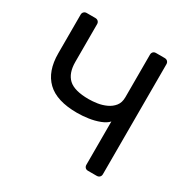

<svg xmlns="http://www.w3.org/2000/svg" viewBox="-159 -844 971 988"><g transform="rotate(30 327.0 -350.0)"><path d="M491 0Q480 0 474 -6.5Q468 -13 468 -23V-280Q453 -263 423 -251.5Q393 -240 358.5 -235Q324 -230 292 -230Q171 -230 113.5 -285.5Q56 -341 56 -447V-677Q56 -687 62.5 -693.5Q69 -700 79 -700H130Q141 -700 147.5 -693.5Q154 -687 154 -677V-453Q154 -386 189 -353.5Q224 -321 309 -321Q332 -321 359 -325Q386 -329 411 -340.5Q436 -352 452 -372Q468 -392 468 -424V-677Q468 -687 474 -693.5Q480 -700 491 -700H542Q553 -700 559.5 -693.5Q566 -687 566 -677V-23Q566 -13 559.5 -6.5Q553 0 542 0Z"/></g></svg>

Font: DVN-Rubik
Style: Regular
Weight: 400
Designer: Hubert and Fischer
Foundry: Hubert & Fischer
Version: Version 2.102